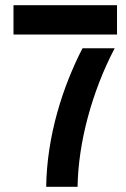

<svg xmlns="http://www.w3.org/2000/svg" viewBox="-20 -720 487 740"><path d="M158 0Q159 -71 170 -143.5Q181 -216 200.5 -285.5Q220 -355 245 -417.5Q270 -480 298 -534H422Q389 -471 363 -404Q337 -337 318.5 -268Q300 -199 290 -131.5Q280 -64 279 0ZM32 -587V-700H431V-587Z"/></svg>

Font: Stick No Bills ExtraLight
Style: Bold
Weight: 700
Version: Version 2.000